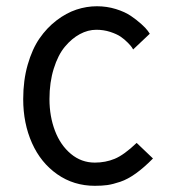

<svg xmlns="http://www.w3.org/2000/svg" viewBox="-20 -582 548 614"><path d="M290 -562Q321.8 -562 350.8 -553Q379.9 -543.9 398.7 -531Q417.5 -518.1 431.9 -505.1Q446.3 -492.2 452.6 -483.4L459 -474.1L405.8 -423.8Q404.3 -426.3 401.6 -430.7Q398.9 -435.1 388.4 -445.8Q377.9 -456.5 365.7 -464.8Q353.5 -473.1 332.5 -480Q311.5 -486.8 288.1 -486.8Q261.2 -486.8 235.4 -472.9Q209.5 -459 187.5 -432.6Q165.5 -406.2 151.9 -362.5Q138.2 -318.8 138.2 -265.1Q138.2 -210 155.8 -163.8Q173.3 -117.7 206.8 -89.8Q240.2 -62 283.2 -62Q317.4 -62 346.9 -74.2Q376.5 -86.4 417 -125L469.2 -75.2Q440.9 -46.4 414.8 -27.6Q388.7 -8.8 364.7 -0.7Q340.8 7.3 323.5 9.8Q306.2 12.2 283.2 12.2Q215.8 12.2 163.1 -24.7Q110.4 -61.5 82.3 -124.5Q54.2 -187.5 54.2 -265.1Q54.2 -325.2 68.6 -375.2Q83 -425.3 106.4 -459.2Q129.9 -493.2 160.9 -516.8Q191.9 -540.5 224.4 -551.3Q256.8 -562 290 -562Z"/></svg>

Font: Junction Regular
Style: Regular
Weight: 500
Designer: Caroline Hadilaksono
Foundry: Caroline Hadilaksono
Version: Version 1.056